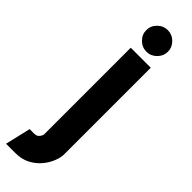

<svg xmlns="http://www.w3.org/2000/svg" viewBox="-355 -717 909 909"><g transform="rotate(45 100.0 -262.0)"><path d="M-42 199 -12 71H17Q33 71 40.5 64Q48 57 51 50Q54 43 54 42V-540H188V42Q188 61 177.5 88Q167 115 146.5 140Q126 165 94.5 182Q63 199 21 199ZM120 -579Q90 -579 68.5 -600.5Q47 -622 47 -651Q47 -680 68.5 -701.5Q90 -723 120 -723Q149 -723 170.5 -701.5Q192 -680 192 -651Q192 -622 170.5 -600.5Q149 -579 120 -579Z"/></g></svg>

Font: Stick No Bills ExtraLight ExtraBold
Style: Regular
Weight: 800
Version: Version 2.000